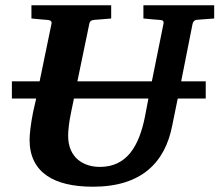

<svg xmlns="http://www.w3.org/2000/svg" viewBox="-20 -691 831 727"><path d="M791 -621V-671H523V-621C550 -618 580 -616 580 -616C596 -615 601 -613 599 -601L555 -383H273L318 -600C320 -612 327 -615 339 -616C339 -616 370 -618 401 -621V-671H99V-621C126 -618 155 -616 155 -616C169 -615 177 -613 175 -601L130 -383H25V-318H117L105 -265C96 -220 92 -181 92 -162C92 -38 184 16 332 16C516 16 605 -76 632 -215L653 -318H759V-383H666L709 -600C711 -609 716 -615 725 -616ZM542 -318 529 -250C507 -140 462 -59 358 -59C298 -59 238 -92 238 -177C238 -195 241 -227 249 -265L260 -318Z"/></svg>

Font: Veleka
Style: Bold Italic
Weight: 700
Italic angle: -12°
Designer: Stefan Peev, Context Ltd, 2016; SIL International, 1997-2014.
Foundry: Stefan Peev, Context Ltd, 2016
Version: Version 5.000